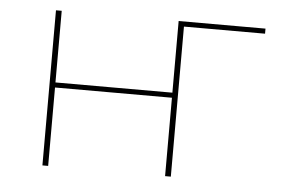

<svg xmlns="http://www.w3.org/2000/svg" viewBox="-40 -512 828 566"><g transform="rotate(5 374.0 -229.5)"><path d="M724 -444H484V0H467V-232H121V0H104V-459H121V-247H467V-459H724Z"/></g></svg>

Font: Ysabeau SC Thin
Style: Regular
Weight: 200
Designer: Christian Thalmann (Catharsis Fonts)
Version: Version 0.003